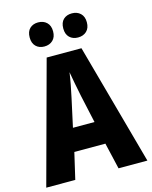

<svg xmlns="http://www.w3.org/2000/svg" viewBox="-134 -1007 863 1093"><g transform="rotate(-15 298.0 -460.5)"><path d="M426 0 390 -155H207L171 0H0L194 -715H399L596 0ZM326 -454Q319 -488 311 -529.5Q303 -571 298 -601Q294 -571 286.5 -531Q279 -491 271 -455L235 -290H362ZM130 -850Q130 -885 149 -903Q168 -921 198 -921Q229 -921 248.5 -902.5Q268 -884 268 -850Q268 -816 248.5 -797.5Q229 -779 198 -779Q168 -779 149 -797.5Q130 -816 130 -850ZM328 -850Q328 -885 347 -903Q366 -921 397 -921Q428 -921 447.5 -902.5Q467 -884 467 -850Q467 -816 447.5 -797.5Q428 -779 397 -779Q366 -779 347 -797.5Q328 -816 328 -850Z"/></g></svg>

Font: Noto Sans Lao UI Cond ExtBd
Style: Regular
Weight: 800
Width: 3
Designer: Monotype Design Team
Foundry: Monotype Imaging Inc.
Version: Version 2.000; ttfautohint (v1.8.4.7-5d5b)